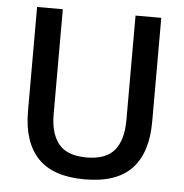

<svg xmlns="http://www.w3.org/2000/svg" viewBox="-49 -686 715 747"><g transform="rotate(5 308.5 -313.0)"><path d="M308.5 13Q184 13 125 -49.8Q66 -112.5 66 -233V-639H166.5V-230Q166.5 -153 199.8 -112.8Q233 -72.5 308.5 -72.5Q384 -72.5 417.2 -112.8Q450.5 -153 450.5 -230V-639H551V-233Q551 -112.5 492.2 -49.8Q433.5 13 308.5 13Z"/></g></svg>

Font: Anek Latin Medium Medium
Style: Regular
Weight: 500
Version: Version 1.003